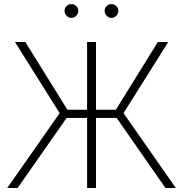

<svg xmlns="http://www.w3.org/2000/svg" viewBox="-20 -937 913 957"><path d="M458.5 -727.5V0H414.1V-727.5ZM16.1 0 277.3 -373 54.7 -727.5H106.4L315.9 -390.1H557.6L766.6 -727.5H818.4L595.7 -373L856.4 0H804.7L561.5 -349.1H312L67.9 0ZM535.6 -848.1Q521.5 -848.1 511.5 -858.4Q501.5 -868.7 501.5 -882.8Q501.5 -897 511.5 -906.7Q521.5 -916.5 535.6 -916.5Q549.8 -916.5 559.8 -906.7Q569.8 -897 569.8 -882.8Q569.8 -868.7 559.8 -858.4Q549.8 -848.1 535.6 -848.1ZM335.9 -848.1Q321.8 -848.1 311.8 -858.4Q301.8 -868.7 301.8 -882.8Q301.8 -897 311.8 -906.7Q321.8 -916.5 335.9 -916.5Q350.1 -916.5 360.1 -906.7Q370.1 -897 370.1 -882.8Q370.1 -868.7 360.1 -858.4Q350.1 -848.1 335.9 -848.1Z"/></svg>

Font: Inter 28pt ExtraLight
Style: Regular
Weight: 250
Designer: Rasmus Andersson
Foundry: rsms
Version: Version 4.001;git-66647c0bb